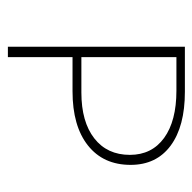

<svg xmlns="http://www.w3.org/2000/svg" viewBox="-21 -480 500 499"><g transform="rotate(90 229.5 -230.0)"><path d="M408 -319Q408 -248 357.5 -208Q307 -168 217 -168H128V0H101V-460H218Q308 -460 358 -423Q408 -386 408 -319ZM382 -317Q382 -374 338 -406Q294 -438 215 -438H128V-191H220Q296 -191 339 -224.5Q382 -258 382 -317Z"/></g></svg>

Font: Ysabeau SC Extralight
Style: Regular
Weight: 200
Designer: Christian Thalmann (Catharsis Fonts)
Version: Version 0.003